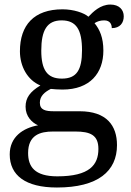

<svg xmlns="http://www.w3.org/2000/svg" viewBox="-20 -587 578 847"><path d="M525.9 -515.1C525.9 -543 506.8 -566.9 466.8 -566.9C422.4 -566.9 390.1 -534.2 370.1 -513.2C350.6 -530.3 304.7 -545.9 255.9 -545.9C129.9 -545.9 67.9 -476.1 67.9 -360.8C67.9 -294.4 101.1 -233.4 158.2 -210C112.8 -182.6 92.8 -155.8 92.8 -116.2C92.8 -73.2 121.1 -45.9 147.9 -34.2C82 -22.5 22.9 16.6 22.9 94.2C22.9 186 91.8 240.2 231 240.2C412.6 240.2 496.1 168 496.1 53.2C496.1 -33.2 450.2 -96.2 331.1 -96.2H217.8C182.1 -96.2 155.8 -101.1 155.8 -133.8C155.8 -164.1 178.2 -181.6 204.1 -194.8C214.4 -193.4 240.2 -191.9 255.9 -191.9C377 -191.9 436 -264.6 436 -363.8C436 -420.9 419.9 -457 397 -484.9C410.2 -493.2 422.9 -497.1 439.9 -497.1C466.8 -497.1 473.1 -478 473.1 -462.9C509.8 -462.9 525.9 -486.3 525.9 -515.1ZM104 87.9C104 8.3 157.7 -6.8 213.9 -6.8H312C378.4 -6.8 414.1 8.8 414.1 69.8C414.1 140.1 375.5 190.9 232.9 190.9C131.3 190.9 104 147 104 87.9ZM162.1 -363.8C162.1 -453.6 187.5 -497.1 252 -497.1C316.9 -497.1 341.8 -455.1 341.8 -365.2C341.8 -277.8 317.9 -240.2 252.9 -240.2C188.5 -240.2 162.1 -278.3 162.1 -363.8Z"/></svg>

Font: Gandom
Style: Regular
Weight: 400
Foundry: DejaVu fonts team - Redesigned by Saber Rastikerdar - Based on Samim Font
Version: Version 0.8